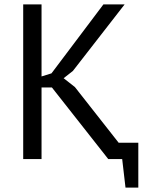

<svg xmlns="http://www.w3.org/2000/svg" viewBox="-20 -720 655 869"><path d="M215 -324H168V0H85V-700H168V-374L213 -388L448 -700H544L310 -399L268 -366L319 -326L517 -74H606V129H548L533 0H470Z"/></svg>

Font: PT Sans
Style: Regular
Weight: 400
Version: Version 2.003W OFL; ttfautohint (v1.6)